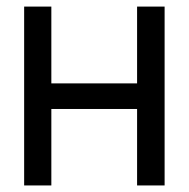

<svg xmlns="http://www.w3.org/2000/svg" viewBox="-20 -566 576 586"><path d="M418 -311.5V-233.4H117.2V-311.5ZM136.7 -545.9V0H53.7V-545.9ZM482.4 -545.9V0H398.4V-545.9Z"/></svg>

Font: Inter Tight
Style: Regular
Weight: 400
Designer: Rasmus Andersson
Foundry: rsms
Version: Version 3.002